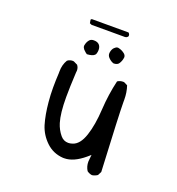

<svg xmlns="http://www.w3.org/2000/svg" viewBox="-114 -697 727 789"><g transform="rotate(20 250.0 -302.5)"><path d="M393.1 -327.1V-338.9Q393.1 -370.1 383.8 -397.9L368.2 -405.8Q366.2 -406.2 364.3 -406.2Q350.1 -406.2 339.4 -398.9Q324.7 -336.4 320.8 -270Q316.9 -200.7 301.3 -153.8Q285.2 -104.5 253.9 -95.7Q245.1 -92.8 236.8 -92.8Q216.3 -92.8 202.6 -109.4Q185.1 -130.4 176.8 -157.7Q165 -196.3 165 -267.1Q165 -309.1 168.5 -375Q169.4 -379.9 169.4 -384.3Q169.4 -397.5 161.6 -407.2L144.5 -415.5Q142.6 -416 138.4 -416Q134.3 -416 128.2 -414.3Q122.1 -412.6 116.7 -408.2Q103 -385.7 103 -356Q103 -352.5 103 -348.6Q101.1 -317.4 101.1 -285.6Q101.1 -253.9 104 -223.1Q108.9 -168.5 121.1 -127.9Q133.3 -88.9 163.8 -59.8Q194.3 -30.8 237.8 -27.8Q240.2 -27.8 243.2 -27.8Q283.7 -27.8 330.1 -66.9L344.2 -79.1L342.3 -60.5Q341.3 -54.7 341.3 -48.8Q341.3 -27.3 352.1 -10.7Q361.8 -3.4 374 -1.5Q386.7 -3.4 397.5 -10.7L405.8 -26.9Q393.1 -277.8 393.1 -327.1ZM221.7 -478.5Q224.1 -486.3 224.1 -494.1Q224.1 -508.8 215.8 -517.1Q208 -524.9 192.4 -524.9Q181.2 -524.9 174.8 -518.6Q166 -509.3 163.1 -495.6Q162.1 -492.7 162.1 -491Q162.1 -489.3 162.4 -486.8Q162.6 -484.4 164.6 -481Q166.5 -477.5 168.5 -475.1Q179.2 -464.4 184.6 -461.4Q209.5 -462.9 217.8 -471.7Q220.7 -475.1 221.7 -478.5ZM333.5 -502Q333.5 -510.7 325.7 -517.1Q314 -526.4 301.3 -529.3Q298.8 -530.3 297.1 -530.3Q295.4 -530.3 293.5 -530.3Q287.6 -529.8 280.3 -522.5Q272.9 -515.1 270.5 -501.5Q270 -498.5 270 -496.1Q270 -485.8 277.8 -478Q288.6 -466.8 300.8 -463.4Q317.4 -463.9 323.2 -473.1Q331.1 -484.9 333 -498.5Q333.5 -500.5 333.5 -502ZM320.8 -592.3Q320.8 -599.1 314.9 -604H154.8L151.9 -602.1L150.4 -600.1L152.8 -585.4L161.6 -581.5H307.6Q313.5 -581.5 317.9 -585.9L320.3 -588.9Q320.8 -590.8 320.8 -592.3Z"/></g></svg>

Font: Bakudai
Style: ExtraLight
Weight: 200
Version: Version 1.48